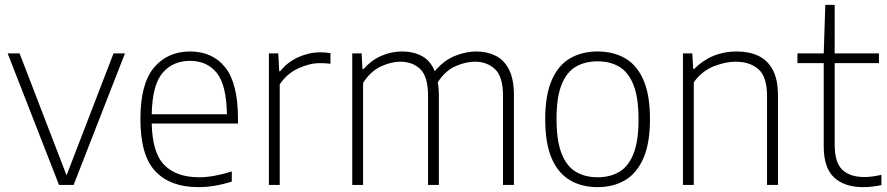

<svg xmlns="http://www.w3.org/2000/svg" viewBox="-20 -760 3646 789"><path d="M222.5 0 11.5 -540.5H60.5L253.5 -39.5L446.5 -540.5H493.5L282.5 0Z M794.5 9Q680.5 9 618.8 -55.8Q557 -120.5 557 -270.5Q557 -416.5 613 -482.5Q669 -548.5 761 -548.5Q853.5 -548.5 905.8 -482.8Q958 -417 958 -270V-252.5H603.5Q606 -131 656 -81.2Q706 -31.5 798.5 -31.5Q856 -31.5 932.5 -55.5V-14Q895 -2 861.5 3.5Q828 9 794.5 9ZM761 -510Q691 -510 648.5 -461Q606 -412 603.5 -290.5H912.5Q910.5 -411.5 870.5 -460.8Q830.5 -510 761 -510Z M1085 0V-540.5H1123.5L1127.5 -467.5H1131.5Q1161.5 -505 1205.8 -525Q1250 -545 1296 -545Q1319 -545 1338 -541.5V-498Q1327.5 -499.5 1317.2 -500Q1307 -500.5 1294.5 -500.5Q1252.5 -500.5 1205.8 -479Q1159 -457.5 1129.5 -413V0Z M1427.5 0V-540.5H1466L1469.5 -476.5H1474Q1506 -512.5 1547 -530.5Q1588 -548.5 1632.5 -548.5Q1678 -548.5 1713.2 -530Q1748.5 -511.5 1766.5 -467.5Q1805.5 -513 1850.8 -530.8Q1896 -548.5 1936.5 -548.5Q1981 -548.5 2016.2 -531.2Q2051.5 -514 2071.8 -474.2Q2092 -434.5 2092 -367V0H2047V-366Q2047 -445 2014.2 -475.8Q1981.5 -506.5 1930.5 -506.5Q1895.5 -506.5 1853 -488.5Q1810.5 -470.5 1779 -422Q1783.5 -397 1783.5 -367.5V0H1739V-366Q1739 -445 1707.2 -475.8Q1675.5 -506.5 1624.5 -506.5Q1587.5 -506.5 1545 -486.8Q1502.5 -467 1472 -419V0Z M2435.5 9Q2371 9 2322.5 -19.2Q2274 -47.5 2247.2 -109Q2220.5 -170.5 2220.5 -270Q2220.5 -369 2247.2 -430.5Q2274 -492 2322.5 -520.2Q2371 -548.5 2435.5 -548.5Q2500.5 -548.5 2549 -520.5Q2597.5 -492.5 2624.2 -431.2Q2651 -370 2651 -270Q2651 -171.5 2624 -109.8Q2597 -48 2548.8 -19.5Q2500.5 9 2435.5 9ZM2435.5 -31.5Q2487 -31.5 2524.8 -53.8Q2562.5 -76 2583.2 -128Q2604 -180 2604 -269Q2604 -359 2583.2 -411.2Q2562.5 -463.5 2524.8 -485.8Q2487 -508 2435.5 -508Q2384.5 -508 2346.5 -486Q2308.5 -464 2287.8 -412.2Q2267 -360.5 2267 -271.5Q2267 -181.5 2287.8 -129Q2308.5 -76.5 2346.5 -54Q2384.5 -31.5 2435.5 -31.5Z M2786.5 0V-540.5H2825L2828.5 -477H2833Q2904.5 -548.5 3007.5 -548.5Q3057.5 -548.5 3095.5 -531Q3133.5 -513.5 3155.2 -473.8Q3177 -434 3177 -366.5V0H3132V-365.5Q3132 -444.5 3096.8 -475.5Q3061.5 -506.5 3002.5 -506.5Q2962 -506.5 2913.8 -487.8Q2865.5 -469 2831 -422V0Z M3527 9Q3450.5 9 3407.8 -30.5Q3365 -70 3365 -158.5V-500.5H3257V-540.5H3365L3371.5 -740H3410V-540.5H3592V-500.5H3410V-166Q3410 -92.5 3441.2 -62.5Q3472.5 -32.5 3532.5 -32.5Q3562.5 -32.5 3602 -41.5V0.5Q3564 9 3527 9Z"/></svg>

Font: Encode Sans XLt
Style: Regular
Weight: 200
Designer: Multiple Designers
Foundry: Impallari Type
Version: Version 3.002; ttfautohint (v1.8.3) -l 8 -r 50 -G 200 -x 14 